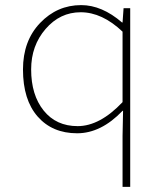

<svg xmlns="http://www.w3.org/2000/svg" viewBox="-20 -510 640 752"><path d="M460 222V22L462 -76H460Q376 12 282 12Q185 12 127.5 -53.5Q70 -119 70 -238Q70 -350 137 -420Q204 -490 298 -490Q379 -490 458 -422H460L464 -478H490V222ZM284 -16Q371 -16 460 -110V-386Q380 -462 296 -462Q215 -462 158.5 -396.5Q102 -331 102 -238Q102 -138 151 -77Q200 -16 284 -16Z"/></svg>

Font: TypoPRO Source Code Pro
Style: Regular
Weight: 200
Monospace: yes
Designer: Paul D. Hunt, Teo Tuominen
Foundry: Adobe Systems Incorporated
Version: Version 2.010;PS 1.0;hotconv 1.0.84;makeotf.lib2.5.63406